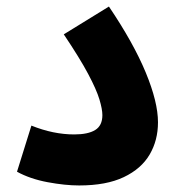

<svg xmlns="http://www.w3.org/2000/svg" viewBox="-20 -561 546 587"><path d="M32 -36 76 -177Q143 -150 207 -150Q249 -150 271 -163.5Q293 -177 293 -209Q293 -227 284 -257Q275 -287 249.5 -335Q224 -383 175 -456L313 -541Q388 -430 425.5 -339.5Q463 -249 463 -187Q463 -132 437.5 -88.5Q412 -45 358.5 -19.5Q305 6 222 6Q179 6 125.5 -4Q72 -14 32 -36Z"/></svg>

Font: Noto Sans Arabic SemCond ExtBd
Style: Regular
Weight: 800
Width: 4
Designer: Monotype Design Team, Nadine Chahine, Nizar Qandah and Khaled Hosny
Foundry: Monotype Imaging Inc.
Version: Version 2.012; ttfautohint (v1.8.4.7-5d5b)